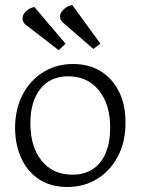

<svg xmlns="http://www.w3.org/2000/svg" viewBox="-20 -810 560 765"><path d="M248 -65Q184 -65 137.5 -94.5Q91 -124 66 -177Q41 -230 40 -298Q40 -374 69.5 -431.5Q99 -489 151.5 -522Q204 -555 271 -555Q335 -555 381.5 -526Q428 -497 454 -445Q480 -393 480 -324Q481 -248 451 -189.5Q421 -131 368.5 -98Q316 -65 248 -65ZM268 -114Q341 -114 380 -164Q419 -214 419 -301Q419 -395 373.5 -450.5Q328 -506 252 -506Q180 -506 140.5 -455.5Q101 -405 101 -319Q101 -225 146 -169.5Q191 -114 268 -114ZM83 -711Q76 -716 73 -723Q70 -730 70 -736Q69 -750 82.5 -764Q96 -778 117 -782L241 -636L214 -610ZM232 -719Q219 -731 219 -744Q219 -758 233 -772Q247 -786 268 -790L380 -636L352 -615Z"/></svg>

Font: Gowun Batang
Style: Regular
Weight: 400
Designer: Yanghee Ryu
Foundry: Yanghee Ryu
Version: Version 2.000